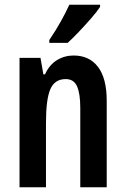

<svg xmlns="http://www.w3.org/2000/svg" viewBox="-20 -786 528 806"><path d="M289 -553Q355 -553 391.5 -505Q428 -457 428 -363V0H317V-333Q317 -393 303.5 -423.5Q290 -454 256 -454Q210 -454 191.5 -412Q173 -370 173 -270V0H62V-543H150L162 -474H169Q187 -514 219 -533.5Q251 -553 289 -553ZM400 -757Q387 -737 363 -709.5Q339 -682 312.5 -654Q286 -626 264 -606H187V-618Q214 -658 235 -695.5Q256 -733 271 -766H400Z"/></svg>

Font: Noto Sans Sinhala ExtraCondensed SemiBold
Style: Regular
Weight: 600
Width: 2
Designer: Jelle Bosma - Monotype Design Team
Foundry: Monotype Imaging Inc.
Version: Version 2.006; ttfautohint (v1.8.4.7-5d5b)